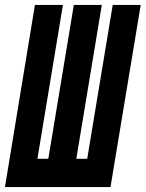

<svg xmlns="http://www.w3.org/2000/svg" viewBox="-39 -755 588 775"><path d="M-19 0 102 -735H215L112 -114H156L259 -735H372L269 -114H313L416 -735H529L407 0Z"/></svg>

Font: Iosevka SS04 Heavy Oblique
Style: Regular
Weight: 900
Italic angle: -9°
Monospace: yes
Designer: Belleve Invis
Foundry: Belleve Invis
Version: Version 19.0.0; ttfautohint (v1.8.4)